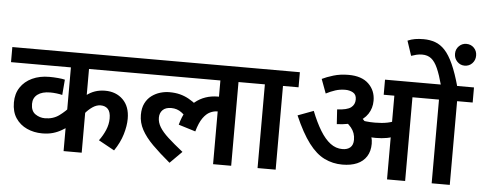

<svg xmlns="http://www.w3.org/2000/svg" viewBox="-56 -1043 3018 1204"><g transform="rotate(5 1453.0 -440.5)"><path d="M814 -527H491V-337L486 -360Q511 -380 540.5 -390Q570 -400 604 -400Q673 -400 716.5 -357Q760 -314 760 -237Q760 -192 744 -138.5Q728 -85 692 -32L592 -87Q616 -119 631.5 -155.5Q647 -192 647 -229Q647 -270 630 -288Q613 -306 584 -306Q558 -306 532.5 -288.5Q507 -271 486 -245L491 -266V0H377V-196L405 -163Q381 -146 355.5 -131Q330 -116 300.5 -107.5Q271 -99 233 -99Q181 -99 137 -119Q93 -139 66.5 -178.5Q40 -218 40 -277Q40 -332 66.5 -372Q93 -412 140 -434Q187 -456 248 -456Q274 -456 302.5 -453.5Q331 -451 346 -447L338 -350Q323 -354 302 -356.5Q281 -359 262 -359Q211 -359 182.5 -337.5Q154 -316 154 -278Q154 -233 181.5 -214Q209 -195 242 -195Q294 -195 332 -223Q370 -251 398 -285L377 -210V-527H0V-622H814Z M800 -527V-622H1530V-527H1432V0H1318V-353L1369 -318Q1354 -327 1340.5 -329.5Q1327 -332 1316 -332Q1294 -332 1270.5 -321Q1247 -310 1226 -280.5Q1205 -251 1189 -195L1082 -228Q1108 -326 1168 -375.5Q1228 -425 1313 -425Q1332 -425 1349.5 -422Q1367 -419 1379 -415L1382 -393L1318 -412V-527ZM1149 -257Q1120 -285 1092 -306.5Q1064 -328 1026 -328Q991 -328 972.5 -309.5Q954 -291 954 -261Q954 -231 971.5 -202Q989 -173 1025.5 -139.5Q1062 -106 1120 -60L1045 15Q980 -39 934 -85Q888 -131 864 -175.5Q840 -220 840 -269Q840 -312 855 -342Q870 -372 895 -390.5Q920 -409 949 -417.5Q978 -426 1006 -426Q1043 -426 1072.5 -418.5Q1102 -411 1129 -396Q1156 -381 1183 -359Z M1712 -527V0H1598V-527H1515V-622H1810V-527Z M2527 -527V0H2413V-527H2346V-622H2625V-527ZM2116 -632Q2199 -632 2242.5 -590Q2286 -548 2286 -484Q2286 -437 2261.5 -400Q2237 -363 2188.5 -341.5Q2140 -320 2069 -318L2063 -410Q2126 -413 2150 -431.5Q2174 -450 2174 -482Q2174 -513 2152.5 -525Q2131 -537 2104 -537Q2070 -537 2041 -527.5Q2012 -518 1983 -503L1950 -592Q1978 -606 2021 -619Q2064 -632 2116 -632ZM2298 -214Q2298 -167 2277 -134Q2256 -101 2217.5 -84.5Q2179 -68 2125 -68Q2065 -68 2012.5 -93.5Q1960 -119 1913 -181Q1866 -243 1819 -351L1918 -388Q1946 -317 1976.5 -267Q2007 -217 2041.5 -191Q2076 -165 2117 -165Q2149 -165 2167 -181Q2185 -197 2185 -229Q2185 -273 2159 -304.5Q2133 -336 2086 -365L2157 -381L2212 -379Q2227 -367 2242 -350.5Q2257 -334 2267 -317L2276 -297Q2286 -278 2292 -257Q2298 -236 2298 -214ZM2306 -348Q2351 -348 2385 -355Q2419 -362 2458 -380V-284Q2423 -265 2390.5 -259Q2358 -253 2321 -253Q2303 -253 2282.5 -255Q2262 -257 2244.5 -260.5Q2227 -264 2215 -266L2190 -345L2202 -359Q2224 -354 2249.5 -351Q2275 -348 2306 -348ZM2808 -527V0H2694V-527H2610V-622H2906V-527ZM2699 -615Q2681 -682 2663 -722.5Q2645 -763 2622 -781Q2599 -799 2565 -799Q2545 -799 2527.5 -794.5Q2510 -790 2496 -785L2465 -878Q2488 -888 2511.5 -892Q2535 -896 2565 -896Q2605 -896 2638.5 -884Q2672 -872 2700 -842Q2728 -812 2753 -757Q2778 -702 2802 -615ZM2769 -822Q2769 -851 2788.5 -870.5Q2808 -890 2835 -890Q2864 -890 2883 -870.5Q2902 -851 2902 -822Q2902 -793 2883 -773Q2864 -753 2835 -753Q2808 -753 2788.5 -773Q2769 -793 2769 -822Z"/></g></svg>

Font: Noto Sans Devanagari SemiBold
Style: Regular
Weight: 600
Version: Version 2.003